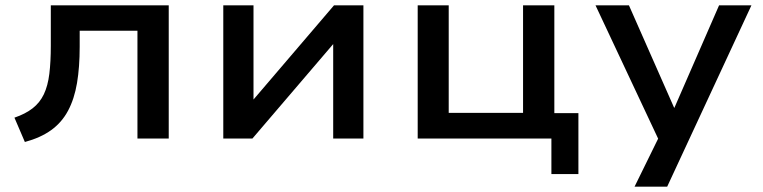

<svg xmlns="http://www.w3.org/2000/svg" viewBox="-20 -518 2852 718"><path d="M73 13 34 -78Q75 -92 102 -113Q129 -134 144 -165.5Q159 -197 164.5 -242Q170 -287 170 -347V-498H611V0H494V-403H278V-343Q278 -267 268 -207.5Q258 -148 234.5 -104Q211 -60 171.5 -31.5Q132 -3 73 13Z M815 0V-498H928V-140H923L1229 -498H1339V0H1226V-359H1231L924 0Z M2042 133V0H1542V-498H1658V-96H1936V-498H2053V-95H2143V133Z M2353 180 2463 -44V47L2207 -498H2332L2501 -115H2502L2669 -498H2790L2475 180Z"/></svg>

Font: Nunito Sans 7pt SemiExpanded SemiBold
Style: Regular
Weight: 600
Width: 6
Designer: Vernon Adams
Foundry: Vernon Adams
Version: Version 3.101;gftools[0.9.27]